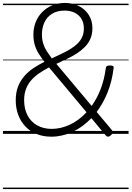

<svg xmlns="http://www.w3.org/2000/svg" viewBox="-20 -910 894 1305"><path d="M329 19Q274 19 229 1Q184 -17 152.5 -50.5Q121 -84 104 -129Q87 -174 87 -228Q87 -282 103 -322.5Q119 -363 146.5 -394Q174 -425 209 -448Q244 -471 282 -490Q262 -516 244.5 -543Q227 -570 217 -602.5Q207 -635 207 -675Q207 -719 222 -758Q237 -797 265.5 -826.5Q294 -856 333.5 -873Q373 -890 421 -890Q460 -890 494 -878Q528 -866 553.5 -843.5Q579 -821 593.5 -789.5Q608 -758 608 -718Q608 -677 594 -645.5Q580 -614 556 -590Q532 -566 501 -546Q470 -526 434.5 -509.5Q399 -493 363 -476L603 -190Q639 -240 664 -304.5Q689 -369 699 -446Q700 -457 707 -461Q714 -465 728 -465Q742 -465 748 -461Q754 -457 752 -446Q741 -356 711 -281.5Q681 -207 637 -149L742 -24Q748 -16 746.5 -8Q745 0 734 9Q723 19 715 19Q707 19 699 11L601 -107Q543 -46 472.5 -13.5Q402 19 329 19ZM331 -34Q394 -34 455.5 -63Q517 -92 568 -147L313 -452Q279 -434 248.5 -413.5Q218 -393 194.5 -367Q171 -341 157.5 -307Q144 -273 144 -229Q144 -170 167 -126Q190 -82 232.5 -58Q275 -34 331 -34ZM332 -513Q365 -529 397 -544Q429 -559 456.5 -575.5Q484 -592 505.5 -612.5Q527 -633 538.5 -658.5Q550 -684 550 -717Q550 -755 533.5 -782Q517 -809 487.5 -823.5Q458 -838 419 -838Q369 -838 334 -816.5Q299 -795 282 -758Q265 -721 265 -676Q265 -642 274 -613.5Q283 -585 298.5 -561Q314 -537 332 -513ZM0 365H854V375H0ZM0 -20H854V0H0ZM0 -505H854V-500H0ZM0 -885H854V-875H0Z"/></svg>

Font: Playwrite GB S Guides
Style: Italic
Weight: 400
Italic angle: -7.01216°
Designer: Veronika Burian, José Scaglione
Foundry: TypeTogether
Version: Version 1.002